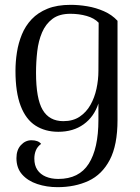

<svg xmlns="http://www.w3.org/2000/svg" viewBox="-20 -541 577 794"><path d="M218 233Q173 233 134 220Q95 207 71.5 180.5Q48 154 48 113Q48 79 66.5 59Q85 39 110 39Q138 39 150 54Q135 65 128.5 80.5Q122 96 122 115Q122 143 134.5 161.5Q147 180 169.5 189.5Q192 199 221 199Q307 199 347 136Q387 73 387 -45Q387 -59 387 -77.5Q387 -96 387 -113Q369 -58 326 -27Q283 4 221 4Q167 4 127 -21.5Q87 -47 65.5 -103Q44 -159 44 -248Q44 -286 50 -324.5Q56 -363 70.5 -398.5Q85 -434 111 -461.5Q137 -489 176.5 -505Q216 -521 272 -521Q306 -521 341.5 -515Q377 -509 410 -494.5Q443 -480 466 -455V-45Q466 59 434 120Q402 181 346 207Q290 233 218 233ZM242 -40Q282 -40 309.5 -58.5Q337 -77 354 -107Q371 -137 379 -174Q387 -211 387 -248L388 -447Q370 -466 338.5 -475Q307 -484 271 -484Q225 -484 197 -463Q169 -442 154 -407Q139 -372 134 -328.5Q129 -285 129 -240Q129 -133 156.5 -86.5Q184 -40 242 -40Z"/></svg>

Font: Arima
Style: Regular
Weight: 400
Designer: Joana Correia and Natanael Gama
Foundry: NDISCOVER
Version: Version 1.101;gftools[0.9.23]